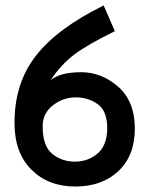

<svg xmlns="http://www.w3.org/2000/svg" viewBox="-20 -671 540 702"><path d="M33 -222Q33 -367 111.5 -467.5Q190 -568 359 -651L400 -557Q300 -508 252 -472Q204 -436 165 -378Q201 -407 276.5 -407Q352 -407 412.5 -353.5Q473 -300 473 -201Q473 -102 413 -45.5Q353 11 255 11Q157 11 95 -50.5Q33 -112 33 -222ZM136 -209Q136 -137 171 -108.5Q206 -80 254 -80Q302 -80 337 -110Q372 -140 372 -202.5Q372 -265 337.5 -290Q303 -315 257 -315Q211 -315 173.5 -286Q136 -257 136 -209Z"/></svg>

Font: TypoPRO Lekton
Style: Bold
Weight: 700
Monospace: yes
Designer: Paolo Mazzetti, Luciano Perondi, Raffaele Flato, Elena Papassissa, Emilio Macchia, Michela Povoleri, Tobias Seemiller, R
Version: Version 34.000